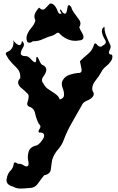

<svg xmlns="http://www.w3.org/2000/svg" viewBox="-20 -804 686 1115"><path d="M54.7 279.3Q17.6 269.5 17.6 242.2Q17.6 239.3 18.6 235.8Q22.5 202.6 46.9 180.7Q57.6 165 59.6 147.9Q60.5 139.2 67.4 139.2Q73.2 139.2 85.9 147.9Q99.6 144.5 115.2 154.8Q130.9 165 138.7 161.6Q142.6 160.6 144.5 155.3Q146.5 149.9 145.5 138.2Q141.6 122.6 141.6 107.9Q141.6 91.3 146.5 76.2Q155.3 47.9 193.4 40.5Q209 33.2 225.6 9.3Q236.3 -5.9 236.3 -16.6Q236.3 -22.5 233.4 -26.9Q230.5 -31.2 223.6 -33.2Q217.8 -35.6 207 -34.2Q199.2 -40.5 210 -55.7Q214.8 -62 214.8 -68.4Q214.8 -76.7 206.1 -84Q192.4 -107.9 184.6 -142.6Q177.7 -177.7 147.5 -185.1Q133.8 -193.8 139.6 -210Q145.5 -225.6 146.5 -241.7Q146.5 -248.5 144.5 -254.4Q141.6 -260.7 133.8 -266.1Q123 -277.8 107.4 -290Q91.8 -301.8 86.9 -315.4Q84 -323.2 85.9 -332Q87.9 -340.3 97.7 -350.1Q97.7 -355.5 97.7 -360.4Q97.7 -389.6 76.2 -410.6Q49.8 -435.5 30.3 -460.4Q24.4 -471.2 16.6 -483.9Q13.7 -487.8 13.7 -491.2Q13.7 -491.7 13.7 -492.2Q13.7 -499.5 25.4 -503.9Q46.9 -512.7 54.7 -535.2Q58.6 -547.4 58.6 -556.6Q58.6 -564.9 55.7 -571.3Q71.3 -549.3 86.9 -543Q89.8 -542 92.8 -542Q104.5 -542 107.4 -566.4Q119.1 -556.2 119.1 -544.4Q119.1 -536.1 113.3 -527.3Q100.6 -506.8 100.6 -493.2Q100.6 -486.3 107.4 -482.4Q113.3 -478.5 127.9 -478Q128.9 -478 130.9 -478Q143.6 -478 158.2 -461.9Q173.8 -443.8 182.6 -442.4Q186.5 -441.4 188.5 -445.8Q190.4 -450.2 190.4 -462.9Q191.4 -470.2 192.4 -472.7Q194.3 -475.1 195.3 -474.1Q201.2 -471.2 210 -448.7Q219.7 -426.8 230.5 -425.3Q242.2 -418.5 246.1 -411.1Q250 -403.8 249 -396Q246.1 -377.4 230.5 -357.9Q223.6 -348.6 223.6 -339.4Q223.6 -328.6 232.4 -318.4Q243.2 -296.4 262.7 -284.7Q281.2 -272.9 298.8 -260.7Q308.6 -253.9 316.4 -245.6Q323.2 -237.3 327.1 -226.1Q339.8 -230 345.7 -236.3Q351.6 -242.7 351.6 -251Q351.6 -253.9 351.6 -257.3Q351.6 -274.4 342.8 -295.4Q338.9 -306.6 338.9 -316.9Q338.9 -329.6 345.7 -339.8Q357.4 -360.8 383.8 -369.6Q410.2 -378.4 430.7 -379.9H435.5Q454.1 -379.9 454.1 -396.5Q454.1 -400.4 453.1 -405.3Q448.2 -433.1 444.3 -448.2Q464.8 -469.7 492.2 -491.7Q518.6 -514.2 526.4 -546.9Q533.2 -556.6 541 -547.4Q547.9 -537.6 557.6 -533.7Q561.5 -532.2 566.4 -533.2Q571.3 -533.7 576.2 -539.1Q594.7 -547.9 594.7 -560.1Q594.7 -565.9 589.8 -573.2Q576.2 -594.7 572.3 -615.7Q570.3 -625 573.2 -633.3Q575.2 -642.1 586.9 -648.9V-644.5Q586.9 -619.1 597.7 -594.2Q608.4 -567.4 621.1 -541.5Q625 -529.3 618.2 -516.6Q611.3 -503.9 613.3 -495.6Q613.3 -492.2 617.2 -489.7Q621.1 -487.3 629.9 -486.3Q632.8 -480 632.8 -474.1Q632.8 -469.7 631.8 -465.3Q629.9 -456.1 623 -447.3Q612.3 -431.6 593.8 -417Q576.2 -402.8 568.4 -385.7Q554.7 -360.8 533.2 -334Q515.6 -312 515.6 -288.6Q515.6 -283.7 516.6 -278.8Q525.4 -265.1 524.4 -255.9Q523.4 -246.6 516.6 -239.7Q504.9 -227.1 482.4 -218.3Q460.9 -209 454.1 -190.9Q426.8 -142.6 399.4 -94.7Q371.1 -46.4 351.6 4.9Q340.8 37.1 317.4 63.5Q293.9 89.8 283.2 123.5Q278.3 150.4 275.4 178.7Q272.5 207 236.3 213.9Q217.8 236.8 199.2 263.2Q181.6 288.1 148.4 288.1Q146.5 288.1 144.5 288.1Q121.1 291 98.6 291Q75.2 291 54.7 279.3ZM138.7 -560.1Q132.8 -573.7 133.8 -585.4Q134.8 -597.2 139.6 -607.9Q148.4 -627.4 164.1 -645.5Q180.7 -664.1 185.5 -685.5Q179.7 -697.3 179.7 -708.5Q179.7 -717.8 183.6 -726.1Q192.4 -745.1 207 -759.8Q218.8 -748 228.5 -748Q235.4 -748 241.2 -753.9Q255.9 -767.6 268.6 -782.2Q275.4 -784.7 281.2 -782.7Q287.1 -780.8 292 -776.4Q306.6 -763.2 314.5 -740.2Q320.3 -723.6 330.1 -723.6Q334 -723.6 337.9 -726.1Q328.1 -737.3 329.1 -746.6Q331.1 -755.9 340.8 -735.4Q348.6 -726.6 353.5 -725.1Q358.4 -723.1 362.3 -726.6Q368.2 -733.4 370.1 -751.5Q372.1 -769.5 377.9 -773.4Q380.9 -775.4 384.8 -772.9Q388.7 -770 394.5 -761.2Q396.5 -750.5 403.3 -740.2Q409.2 -730 417 -720.2Q430.7 -702.6 442.4 -685.1Q447.3 -676.8 447.3 -668Q447.3 -657.2 440.4 -646Q444.3 -632.8 456.1 -613.8Q464.8 -600.1 464.8 -589.4Q464.8 -585.4 463.9 -581.5Q461.9 -576.2 455.1 -572.8Q449.2 -569.3 436.5 -568.8Q425.8 -566.9 416 -566.9Q397.5 -566.9 378.9 -573.7Q351.6 -584 330.1 -604.5Q320.3 -619.6 308.6 -611.3Q297.9 -603 287.1 -598.1Q257.8 -590.3 229.5 -577.1Q204.1 -564.5 174.8 -564.5H170.9Q164.1 -558.6 155.3 -556.6Q152.3 -555.7 150.4 -556.2Q150.4 -556.2 149.4 -556.2Q143.6 -556.6 138.7 -560.1Z"/></svg>

Font: Brazier Flame
Style: Regular
Weight: 400
Designer: Walter E Stewart
Version: 0.1